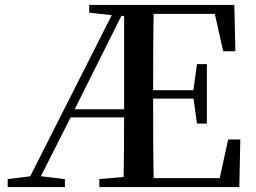

<svg xmlns="http://www.w3.org/2000/svg" viewBox="-20 -755 1032 775"><path d="M478 0Q480 -81 480.5 -160.5Q481 -240 481 -311V-735H601Q599 -651 598.5 -564Q598 -477 598 -384V-359Q598 -261 598.5 -173.5Q599 -86 601 0ZM11 0V-32L115 -45H133L242 -32V0ZM775 -256 760 -366V-387L775 -496H815V-256ZM881 -548 847 -699H540V-735H926L930 -548ZM540 0V-36H867L901 -192H950L946 0ZM340 -704V-735H540V-691H455ZM381 0V-32L527 -45H540V0ZM80 0 452 -735H492L273 -297L123 0ZM247 -281 256 -314H541V-281ZM540 -357V-391H783V-357Z"/></svg>

Font: Noto Serif JP ExtraLight SemiBold
Style: Regular
Weight: 600
Version: Version 2.003-H1;hotconv 1.1.1;makeotfexe 2.6.0